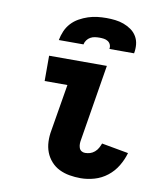

<svg xmlns="http://www.w3.org/2000/svg" viewBox="-84 -820 769 897"><g transform="rotate(10 300.0 -371.0)"><path d="M359 8Q332 8 306 3.5Q280 -1 257.5 -12Q235 -23 218 -42Q201 -61 192 -84.5Q183 -108 182 -135Q181 -162 186 -188L223 -410H115V-530H389L330 -169Q328 -159 328 -149.5Q328 -140 331 -131Q334 -122 341.5 -117Q349 -112 359 -112Q371 -112 382.5 -115.5Q394 -119 404 -127.5Q414 -136 420 -147Q426 -158 430 -169L557 -146Q548 -114 530 -84Q512 -54 484.5 -32.5Q457 -11 424 -1.5Q391 8 359 8ZM147 -610Q151 -632 160 -653Q169 -674 184.5 -691Q200 -708 220.5 -719.5Q241 -731 262.5 -738Q284 -745 305.5 -747.5Q327 -750 349 -750Q370 -750 391 -747.5Q412 -745 431 -738Q450 -731 466.5 -719.5Q483 -708 493.5 -690.5Q504 -673 506 -652Q508 -631 504 -610H387Q389 -621 385 -630.5Q381 -640 372.5 -645.5Q364 -651 353.5 -652.5Q343 -654 333 -654Q322 -654 311 -652.5Q300 -651 290 -645.5Q280 -640 273 -630.5Q266 -621 264 -610Z"/></g></svg>

Font: Iosevka Curly Heavy Extended
Style: Italic
Weight: 900
Width: 7
Italic angle: -9°
Monospace: yes
Designer: Belleve Invis
Foundry: Belleve Invis
Version: Version 11.1.0; ttfautohint (v1.8.3)